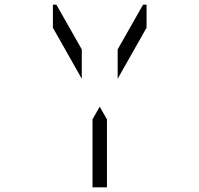

<svg xmlns="http://www.w3.org/2000/svg" viewBox="-20 -912 856 824"><path d="M439 -382V-108H377V-382V-400L408 -454L439 -400ZM594 -892H609V-793L485 -574V-700ZM331 -700V-574L207 -793V-892H222Z"/></svg>

Font: DSEG14 Classic Mini
Style: Light
Weight: 300
Designer: Keshikan(Twitter:@keshinomi_88pro)
Version: Version 0.46